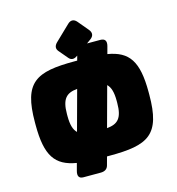

<svg xmlns="http://www.w3.org/2000/svg" viewBox="-128 -918 1037 1122"><g transform="rotate(-15 390.5 -357.0)"><path d="M46.9 -289.1V-273.4C46.9 -86.4 95.2 -18.6 222.2 2.9L210 48.3C202.6 76.2 210 93.8 237.8 93.8H342.8C364.7 93.8 382.3 85 388.2 63.5L402.3 11.7H418.9C652.3 11.7 734.4 -29.3 734.4 -273.4V-289.1C734.4 -476.1 686 -543.9 559.1 -565.4L571.3 -610.8C578.6 -638.7 570.3 -656.2 541 -656.2H460.4L485.4 -674.3C506.3 -689.5 508.8 -709.5 492.2 -729.5L439 -793C422.4 -812.5 402.3 -813.5 383.8 -795.4L293.5 -708.5C275.9 -691.4 273.4 -673.8 287.1 -657.2L332.5 -603.5C346.2 -586.9 364.3 -586.4 383.8 -600.6L386.7 -602.5L378.9 -574.2H362.3C128.9 -574.2 46.9 -533.2 46.9 -289.1ZM240.2 -274.9V-287.6C240.2 -381.8 271.5 -408.7 335.9 -414.6L270 -171.9C250 -190.9 240.2 -222.7 240.2 -274.9ZM445.3 -147.9 511.2 -390.6C531.2 -371.6 541 -339.8 541 -287.6V-274.9C541 -180.7 509.8 -153.8 445.3 -147.9Z"/></g></svg>

Font: Gyrotrope Black
Style: Regular
Weight: 900
Designer: David Moles
Version: Version 1.003;Glyphs 3.3.1 (3343)